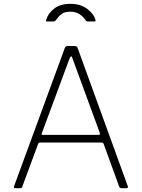

<svg xmlns="http://www.w3.org/2000/svg" viewBox="-20 -982 740 1002"><path d="M53 -9 318 -731Q320 -737 323.5 -739.5Q327 -742 334 -742H367Q382 -742 385 -732L647 -10L648 -7Q648 0 639 0H615Q605 0 602 -8L521 -231Q518 -238 511 -238H189Q182 -238 179 -231L96 -7Q95 0 85 0H60Q50 0 53 -9ZM494 -278Q504 -278 501 -288L358 -678Q355 -688 351 -688Q348 -688 343 -677L198 -286Q196 -281 197 -279.5Q198 -278 203 -278ZM436 -870Q431 -870 427 -876Q397 -921 347 -921Q318 -921 303 -910Q288 -899 281 -889Q274 -879 272 -877Q269 -874 266.5 -872Q264 -870 260 -870H225Q218 -870 221 -878Q230 -911 262 -936.5Q294 -962 347 -962Q401 -962 435.5 -935.5Q470 -909 478 -879Q479 -877 479 -874Q479 -870 471 -870Z"/></svg>

Font: Libre Franklin Thin
Style: Regular
Weight: 250
Designer: Pablo Impallari, Rodrigo Fuenzalida
Foundry: Impallari Type
Version: Version 1.002; ttfautohint (v1.5)